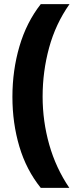

<svg xmlns="http://www.w3.org/2000/svg" viewBox="-20 -750 376 928"><path d="M40 -282Q40 -410 74 -526Q108 -642 177 -730H316Q249 -635 217.5 -520Q186 -405 186 -283Q186 -164 218 -51Q250 62 315 158H177Q107 71 73.5 -42Q40 -155 40 -282Z"/></svg>

Font: Noto Sans Hebrew SemiCondensed ExtraBold
Style: Regular
Weight: 800
Width: 4
Designer: Monotype Design Team
Foundry: Monotype Imaging Inc.
Version: Version 2.004; ttfautohint (v1.8.4.7-5d5b)